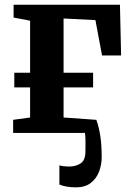

<svg xmlns="http://www.w3.org/2000/svg" viewBox="-20 -572 565 826"><path d="M307 234Q286.5 234 268.2 231Q250 228 235.5 222V139Q242.5 142 255 143.2Q267.5 144.5 277 144.5Q306 144.5 326.8 131Q347.5 117.5 347.5 79Q347.5 61.5 347.8 39.5Q348 17.5 345.5 0H36.5V-56.5L109.5 -66.5V-196H41.5V-259H109.5V-483L38.5 -496.5V-551.5H496L501 -333.5H419L390.5 -485.5L253.5 -492.5V-259H380.5V-196H253.5V-66.5L394.5 -56.5Q406 -24.5 411.8 14.8Q417.5 54 417.5 103.5Q417.5 137 405.8 167.2Q394 197.5 369.5 215.8Q345 234 307 234Z"/></svg>

Font: Merriweather 28pt
Style: Bold
Weight: 700
Version: Version 2.100